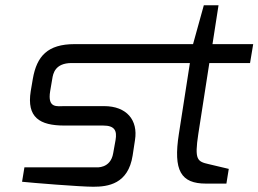

<svg xmlns="http://www.w3.org/2000/svg" viewBox="-20 -700 984 731"><path d="M64 -8C101 -4 286 11 335 11C391 11 468 1 485 -108L494 -167C506 -242 463 -296 376 -296H226C198 -296 160 -286 171 -353L179 -400C182 -419 189 -460 253 -460H703L661 -190C639 -50 669 -1 764 -1H842L851 -57C850 -57 775 -75 775 -75C731 -85 720 -91 735 -190L777 -460H932L944 -532H789L812 -680H756L715 -532H264C161 -532 120 -486 105 -400L97 -353C81 -253 131 -222 225 -222H373C417 -222 426 -202 420 -167L411 -117C401 -57 347 -63 347 -63H73Z"/></svg>

Font: Exo
Style: Regular Italic
Weight: 400
Designer: Natanael Gama
Version: Version 1.00